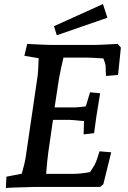

<svg xmlns="http://www.w3.org/2000/svg" viewBox="-20 -928 633 953"><path d="M12 -51 88 -66Q104 -122 107 -144L167 -553Q170 -578 172 -639L101 -651L115 -710Q213 -705 232 -705H452Q472 -705 564 -710L580 -692L566 -556L506 -551L504 -603Q502 -616 493 -638Q433 -642 414 -642H295Q282 -588 273 -539L251 -395H354Q366 -395 406 -400L427 -470L477 -465Q455 -336 447 -267L395 -261L397 -327Q337 -333 325 -333H243L220 -174Q216 -149 209 -65H343Q380 -65 427 -74Q445 -101 451 -112Q456 -122 463 -142Q470 -162 474 -177L532 -172L493 -14L477 0H362H148L45 3Q21 5 9 5ZM248 -798 491 -908 513 -840 262 -753Z"/></svg>

Font: Andada Pro SemiBold
Style: Italic
Weight: 600
Italic angle: -6.99998°
Designer: Carolina Giovagnoli
Foundry: Huerta Tipografica
Version: Version 3.005